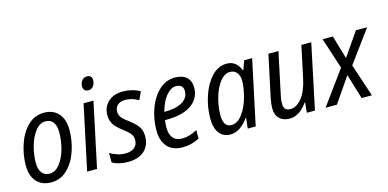

<svg xmlns="http://www.w3.org/2000/svg" viewBox="-71 -1132 3104 1537"><g transform="rotate(-15 1481.5 -363.5)"><path d="M37 -175Q37 -257 64.5 -343Q92 -429 148.5 -487Q205 -545 286 -545Q363 -545 406 -496Q449 -447 449 -359Q449 -272 420.5 -187Q392 -102 336 -46.5Q280 9 201 9Q124 9 80.5 -39.5Q37 -88 37 -175ZM365 -365Q365 -414 344.5 -444.5Q324 -475 281 -475Q232 -475 195.5 -428Q159 -381 139.5 -310.5Q120 -240 120 -173Q120 -120 142.5 -91Q165 -62 207 -62Q252 -62 288 -105.5Q324 -149 344.5 -219Q365 -289 365 -365Z M636 -669Q636 -696 651.5 -716.5Q667 -737 694 -737Q714 -737 724.5 -726.5Q735 -716 735 -696Q735 -666 719 -646Q703 -626 679 -626Q659 -626 647.5 -637Q636 -648 636 -669ZM613 -536H695L581 0H499Z M707 -20V-100Q730 -84 764.5 -72.5Q799 -61 832 -61Q882 -61 909 -83.5Q936 -106 936 -147Q936 -175 921 -195.5Q906 -216 863 -249Q815 -284 793.5 -316.5Q772 -349 772 -394Q772 -461 817.5 -503.5Q863 -546 939 -546Q1018 -546 1081 -510L1050 -444Q997 -476 940 -476Q901 -476 878 -455.5Q855 -435 855 -402Q855 -375 869 -355Q883 -335 924 -306Q960 -278 979.5 -258Q999 -238 1010 -213.5Q1021 -189 1021 -155Q1021 -77 972 -33.5Q923 10 838 10Q760 10 707 -20Z M1120 -173Q1120 -270 1152 -356Q1184 -442 1241 -494Q1298 -546 1371 -546Q1433 -546 1467 -515.5Q1501 -485 1501 -428Q1501 -341 1429 -289Q1357 -237 1220 -237H1208Q1203 -205 1203 -179Q1203 -59 1305 -59Q1336 -59 1364.5 -67.5Q1393 -76 1429 -95V-25Q1395 -7 1361.5 1.5Q1328 10 1287 10Q1208 10 1164 -38.5Q1120 -87 1120 -173ZM1225 -302Q1317 -302 1369.5 -333Q1422 -364 1422 -423Q1422 -448 1407 -462.5Q1392 -477 1363 -477Q1319 -477 1279.5 -429Q1240 -381 1220 -302Z M1561 -156Q1561 -247 1590.5 -337.5Q1620 -428 1674.5 -487Q1729 -546 1801 -546Q1842 -546 1870.5 -523Q1899 -500 1913 -461H1917L1944 -536H2010L1896 0H1830L1840 -88H1837Q1767 10 1686 10Q1627 10 1594 -33Q1561 -76 1561 -156ZM1867 -253Q1886 -328 1886 -382Q1886 -424 1865.5 -449.5Q1845 -475 1810 -475Q1763 -475 1725.5 -426.5Q1688 -378 1667 -304Q1646 -230 1646 -158Q1646 -110 1663 -85.5Q1680 -61 1713 -61Q1763 -61 1804 -116Q1845 -171 1867 -253Z M2061 -109Q2061 -142 2072 -195L2145 -536H2228L2156 -196Q2146 -155 2146 -121Q2146 -62 2202 -62Q2252 -62 2296.5 -116.5Q2341 -171 2363 -277L2418 -536H2500L2387 0H2320L2328 -84H2324Q2260 10 2176 10Q2122 10 2091.5 -21Q2061 -52 2061 -109Z M2678 -278 2594 -536H2679L2736 -342L2870 -536H2963L2769 -272L2859 0H2774L2711 -207L2569 0H2475Z"/></g></svg>

Font: Noto Sans UI Narrow
Style: Italic
Weight: 400
Width: 4
Italic angle: -12°
Designer: Monotype Design Team
Foundry: Monotype Imaging Inc.
Version: Version 1.001